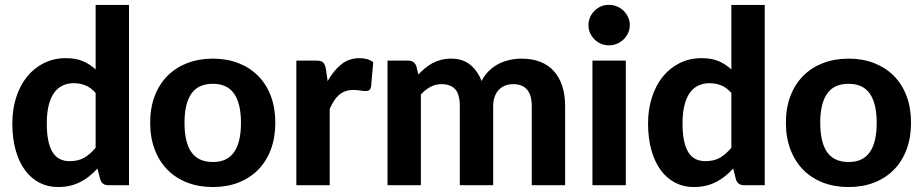

<svg xmlns="http://www.w3.org/2000/svg" viewBox="-20 -766 3818 794"><path d="M375.5 -381.5Q356 -404 333.2 -413Q310.5 -422 285 -422Q260 -422 239.5 -412.5Q219 -403 204.2 -382.8Q189.5 -362.5 181.5 -331Q173.5 -299.5 173.5 -256Q173.5 -213 180 -183Q186.5 -153 198.8 -134.5Q211 -116 228.5 -107.8Q246 -99.5 267.5 -99.5Q304 -99.5 328.8 -114Q353.5 -128.5 375.5 -155ZM513.5 -745.5V0H428.5Q402 0 394.5 -24L383 -69Q367.5 -52 350.2 -38Q333 -24 313 -13.8Q293 -3.5 270 2Q247 7.5 220 7.5Q178.5 7.5 144 -10Q109.5 -27.5 84.2 -61.2Q59 -95 45 -144Q31 -193 31 -256Q31 -313.5 46.8 -363Q62.5 -412.5 91.5 -448.5Q120.5 -484.5 161.5 -505Q202.5 -525.5 252.5 -525.5Q294.5 -525.5 323.2 -513Q352 -500.5 375.5 -479V-745.5Z M860.5 -523.5Q918.5 -523.5 966 -505Q1013.5 -486.5 1047.5 -452.2Q1081.5 -418 1100 -369Q1118.5 -320 1118.5 -258.5Q1118.5 -197 1100 -147.8Q1081.5 -98.5 1047.5 -64Q1013.5 -29.5 966 -11Q918.5 7.5 860.5 7.5Q802 7.5 754.2 -11Q706.5 -29.5 672.5 -64Q638.5 -98.5 619.8 -147.8Q601 -197 601 -258.5Q601 -320 619.8 -369Q638.5 -418 672.5 -452.2Q706.5 -486.5 754.2 -505Q802 -523.5 860.5 -523.5ZM860.5 -96Q919.5 -96 948 -136.8Q976.5 -177.5 976.5 -258Q976.5 -338 948 -378.8Q919.5 -419.5 860.5 -419.5Q800 -419.5 771.5 -378.8Q743 -338 743 -258Q743 -177.5 771.5 -136.8Q800 -96 860.5 -96Z M1335 -430.5Q1359.5 -474.5 1391.5 -500Q1423.5 -525.5 1466.5 -525.5Q1501.5 -525.5 1523.5 -509L1514.5 -407Q1512 -397 1506.8 -393.2Q1501.5 -389.5 1492.5 -389.5Q1484.5 -389.5 1469.5 -391.8Q1454.5 -394 1441.5 -394Q1422.5 -394 1407.8 -388.5Q1393 -383 1381.5 -373Q1370 -363 1360.8 -348.5Q1351.5 -334 1343.5 -315.5V0H1205.5V-515.5H1287Q1308 -515.5 1316 -508Q1324 -500.5 1327.5 -482Z M1582.5 0V-515.5H1667.5Q1693.5 -515.5 1702 -491.5L1710 -458Q1723.5 -472 1737.8 -484Q1752 -496 1768.5 -504.8Q1785 -513.5 1804.2 -518.5Q1823.5 -523.5 1846 -523.5Q1893.5 -523.5 1924.5 -498.2Q1955.5 -473 1971.5 -431Q1984 -455.5 2002.2 -473.2Q2020.5 -491 2042.2 -502Q2064 -513 2088.2 -518.2Q2112.5 -523.5 2137 -523.5Q2180.5 -523.5 2214 -510.5Q2247.5 -497.5 2270.2 -472.2Q2293 -447 2305 -410.5Q2317 -374 2317 -327.5V0H2179V-327.5Q2179 -418 2101.5 -418Q2084 -418 2069.2 -412.2Q2054.5 -406.5 2043.2 -395Q2032 -383.5 2025.8 -366.5Q2019.5 -349.5 2019.5 -327.5V0H1881.5V-327.5Q1881.5 -376.5 1862.2 -397.2Q1843 -418 1805.5 -418Q1781.5 -418 1760.2 -406.8Q1739 -395.5 1720.5 -375.5V0Z M2568 -515.5V0H2430V-515.5ZM2584.5 -662Q2584.5 -644.5 2577.5 -629.5Q2570.5 -614.5 2558.8 -603Q2547 -591.5 2531.2 -585Q2515.5 -578.5 2497.5 -578.5Q2480.5 -578.5 2465.2 -585Q2450 -591.5 2438.5 -603Q2427 -614.5 2420.2 -629.5Q2413.5 -644.5 2413.5 -662Q2413.5 -679.5 2420.2 -694.8Q2427 -710 2438.5 -721.5Q2450 -733 2465.2 -739.5Q2480.5 -746 2497.5 -746Q2515.5 -746 2531.2 -739.5Q2547 -733 2558.8 -721.5Q2570.5 -710 2577.5 -694.8Q2584.5 -679.5 2584.5 -662Z M3004.5 -381.5Q2985 -404 2962.2 -413Q2939.5 -422 2914 -422Q2889 -422 2868.5 -412.5Q2848 -403 2833.2 -382.8Q2818.5 -362.5 2810.5 -331Q2802.5 -299.5 2802.5 -256Q2802.5 -213 2809 -183Q2815.5 -153 2827.8 -134.5Q2840 -116 2857.5 -107.8Q2875 -99.5 2896.5 -99.5Q2933 -99.5 2957.8 -114Q2982.5 -128.5 3004.5 -155ZM3142.5 -745.5V0H3057.5Q3031 0 3023.5 -24L3012 -69Q2996.5 -52 2979.2 -38Q2962 -24 2942 -13.8Q2922 -3.5 2899 2Q2876 7.5 2849 7.5Q2807.5 7.5 2773 -10Q2738.5 -27.5 2713.2 -61.2Q2688 -95 2674 -144Q2660 -193 2660 -256Q2660 -313.5 2675.8 -363Q2691.5 -412.5 2720.5 -448.5Q2749.5 -484.5 2790.5 -505Q2831.5 -525.5 2881.5 -525.5Q2923.5 -525.5 2952.2 -513Q2981 -500.5 3004.5 -479V-745.5Z M3489.5 -523.5Q3547.5 -523.5 3595 -505Q3642.5 -486.5 3676.5 -452.2Q3710.5 -418 3729 -369Q3747.5 -320 3747.5 -258.5Q3747.5 -197 3729 -147.8Q3710.5 -98.5 3676.5 -64Q3642.5 -29.5 3595 -11Q3547.5 7.5 3489.5 7.5Q3431 7.5 3383.2 -11Q3335.5 -29.5 3301.5 -64Q3267.5 -98.5 3248.8 -147.8Q3230 -197 3230 -258.5Q3230 -320 3248.8 -369Q3267.5 -418 3301.5 -452.2Q3335.5 -486.5 3383.2 -505Q3431 -523.5 3489.5 -523.5ZM3489.5 -96Q3548.5 -96 3577 -136.8Q3605.5 -177.5 3605.5 -258Q3605.5 -338 3577 -378.8Q3548.5 -419.5 3489.5 -419.5Q3429 -419.5 3400.5 -378.8Q3372 -338 3372 -258Q3372 -177.5 3400.5 -136.8Q3429 -96 3489.5 -96Z"/></svg>

Font: LatoLatin Heavy
Style: Regular
Weight: 800
Designer: Lukasz Dziedzic with Adam Twardoch and Botio Nikoltchev
Foundry: tyPoland Lukasz Dziedzic
Version: Version 2.015; 2015-08-06; http://www.latofonts.com/